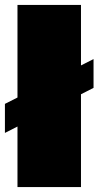

<svg xmlns="http://www.w3.org/2000/svg" viewBox="-21 -760 400 780"><path d="M308 -740V0H50V-740ZM359 -520V-403L-1 -220V-338Z"/></svg>

Font: Pathway Extreme 28pt Black
Style: Regular
Weight: 900
Designer: Eduardo Rodriguez Tunni
Foundry: Eduardo Rodriguez Tunni
Version: Version 1.001;gftools[0.9.26]